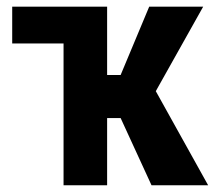

<svg xmlns="http://www.w3.org/2000/svg" viewBox="-20 -548 640 568"><path d="M336.9 -198.7 428.2 0H595.7L440.9 -278.3L581.1 -528.3H421.4L336.9 -326.2H296.9V-528.3H16.1V-419.4H168V0H296.9V-198.7Z"/></svg>

Font: Roboto Mono SemiBold
Style: Regular
Weight: 600
Monospace: yes
Designer: Google
Version: Version 3.000